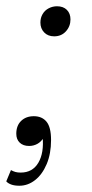

<svg xmlns="http://www.w3.org/2000/svg" viewBox="-30 -472 294 613"><path d="M143 -356Q123 -356 111 -368.5Q99 -381 99 -400Q99 -415 106 -427Q113 -439 125.5 -445.5Q138 -452 152 -452Q172 -452 183.5 -440.5Q195 -429 195 -410Q195 -388 180.5 -372Q166 -356 143 -356ZM32 121Q16 121 5.5 117Q-5 113 -10 107L5 71Q12 75 19 77Q26 79 36 79Q74 79 92.5 47.5Q111 16 106 -36L109 -32Q101 -19 89 -12.5Q77 -6 63 -6Q44 -6 33 -16.5Q22 -27 22 -45Q22 -71 37.5 -86Q53 -101 78 -101Q104 -101 118.5 -83.5Q133 -66 133 -25Q133 19 119 52Q105 85 82 103Q59 121 32 121Z"/></svg>

Font: Savate ExtraLight
Style: Italic
Weight: 200
Italic angle: -11°
Designer: Max Esnée
Foundry: Plomb Type
Version: Version 2.000